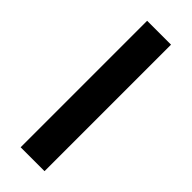

<svg xmlns="http://www.w3.org/2000/svg" viewBox="-237 -737 763 763"><g transform="rotate(45 144.0 -355.5)"><path d="M210.9 -710.9V0H76.7V-710.9Z"/></g></svg>

Font: Vazirmatn RD FD SemiBold
Style: Regular
Weight: 600
Designer: Saber Rastikerdar
Foundry: Saber Rastikerdar
Version: Version 33.003